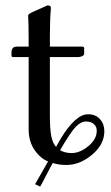

<svg xmlns="http://www.w3.org/2000/svg" viewBox="-20 -603 414 716"><path d="M263.2 -130.9Q243.7 -111.3 204.1 -43Q217.8 -34.7 233.9 -33.2Q237.8 -32.2 247.1 -32.2Q278.3 -32.2 309.6 -58.1Q340.8 -84 340.8 -115.2Q340.8 -130.9 330.1 -140.1Q320.3 -149.9 300.8 -149.9Q282.2 -149.9 263.2 -130.9ZM86.9 -120.1V-390.1H27.8Q22.9 -390.1 22.9 -396V-409.2Q22.9 -418.9 29.8 -425.8Q34.7 -429.2 41 -429.2H86.9V-439.9Q86.9 -522 85 -543.9Q85 -550.3 94.2 -554.2Q98.1 -556.2 99.1 -557.1L157.2 -583Q169.9 -583 169.9 -573.2Q166 -532.7 166 -467.8V-429.2H286.1Q293.9 -429.2 293.9 -422.9V-402.8Q293.9 -397 286.4 -393.6Q278.8 -390.1 270 -390.1H166V-170.9Q166 -121.1 171.4 -94.7Q176.8 -68.4 189 -55.2Q246.6 -163.1 296.9 -175.8Q299.3 -175.8 303.7 -176.3Q308.1 -176.8 310.1 -176.8Q336.4 -176.8 352.8 -158.7Q369.1 -140.6 369.1 -113.8Q369.1 -64.5 323.5 -26.1Q277.8 12.2 228 12.2Q199.2 12.2 176.8 4.9Q168.5 19 153.3 48.8Q138.2 78.6 129.9 92.8L110.8 84L159.2 -1Q129.9 -12.7 108.4 -44.4Q86.9 -76.2 86.9 -120.1Z"/></svg>

Font: Common Serif
Style: Regular
Weight: 400
Designer: Philipp H. Poll, Khaled Hosny
Foundry: Stefan Peev, Context Ltd.
Version: Version 1.026